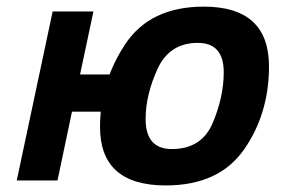

<svg xmlns="http://www.w3.org/2000/svg" viewBox="-20 -547 890 582"><path d="M482.4 15.1Q283.2 15.1 283.2 -162.1Q283.2 -296.4 358.6 -411.6Q434.1 -526.9 597.7 -526.9Q795.4 -526.9 795.4 -345.7Q795.4 -202.1 719.5 -93.5Q643.6 15.1 482.4 15.1ZM501 -95.2Q591.3 -95.2 624.8 -174.3Q658.2 -253.4 658.2 -328.1Q658.2 -417 579.6 -417Q493.7 -417 457.5 -338.1Q421.4 -259.3 421.4 -186Q421.4 -95.2 501 -95.2ZM154.3 0H30.8L139.6 -512.2H263.2L222.7 -321.3H392.1L368.2 -208.5H198.2Z"/></svg>

Font: Cadman
Style: Bold Italic
Weight: 700
Italic angle: -12°
Designer: Paul James MIller
Foundry: High-Logic / Made with FontCreator
Version: Version 2.114;March 28, 2021;FontCreator 13.0.0.2683 64-bit